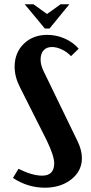

<svg xmlns="http://www.w3.org/2000/svg" viewBox="-20 -873 426 903"><path d="M96.2 -853H137.2L201.2 -807.1L265.1 -853H306.2L212.9 -738.8H190.9ZM234.9 -105Q234.9 -140.6 198.2 -215.8L74.2 -461.9Q48.8 -511.2 48.8 -559.1Q48.8 -625 91.8 -667Q134.8 -709 202.1 -709Q244.6 -709 283.9 -691.9Q323.2 -674.8 350.1 -644L314 -608.9Q295.9 -628.4 271.2 -640.1Q246.6 -651.9 224.1 -651.9Q199.2 -651.9 185.1 -636.2Q170.9 -620.6 170.9 -592.8Q170.9 -566.9 185.1 -538.1L344.2 -210Q365.2 -167.5 365.2 -128.9Q365.2 -68.8 315.4 -29.5Q265.6 9.8 190.9 9.8Q110.4 9.8 41 -36.1L66.9 -79.1Q131.3 -46.9 178.2 -46.9Q234.9 -46.9 234.9 -105Z"/></svg>

Font: Moniqa Black Paragraph
Style: Regular
Weight: 900
Designer: Rajesh Rajput
Foundry: Rajesh Rajput
Version: Version 1.000